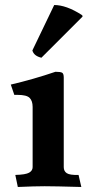

<svg xmlns="http://www.w3.org/2000/svg" viewBox="-20 -742 359 765"><path d="M305 -683Q309 -680 309 -678Q309 -676 308 -675L145 -512Q115 -519 109 -541L196 -722Q244 -722 305 -683ZM234 -433V-76Q234 -60 246 -52Q258 -44 293 -45L304 3Q198 0 158 0Q118 0 51 3L41 -45Q82 -46 96 -54Q110 -62 110 -76V-316Q110 -340 98 -352Q86 -364 50 -364H37L23 -405Q113 -426 201 -456Q222 -456 228 -452Q234 -448 234 -433Z"/></svg>

Font: Lusitana
Style: Bold
Weight: 700
Designer: Ana Paula Megda
Foundry: Ana Paula Megda
Version: Version 1.001; ttfautohint (v1.4.1)